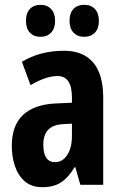

<svg xmlns="http://www.w3.org/2000/svg" viewBox="-20 -768 504 798"><path d="M246 -557Q326 -557 367.5 -508Q409 -459 409 -362V0H314L293 -73H290Q265 -31 234.5 -10.5Q204 10 156 10Q111 10 83 -14.5Q55 -39 42 -78Q29 -117 29 -161Q29 -247 76 -290.5Q123 -334 211 -338L279 -341V-363Q279 -452 219 -452Q171 -452 107 -414L71 -511Q146 -557 246 -557ZM242 -252Q160 -248 160 -167Q160 -94 209 -94Q240 -94 259.5 -124Q279 -154 279 -204V-254ZM88 -681Q88 -714 104.5 -731Q121 -748 148 -748Q176 -748 192.5 -730.5Q209 -713 209 -681Q209 -650 192.5 -632.5Q176 -615 148 -615Q121 -615 104.5 -632Q88 -649 88 -681ZM269 -681Q269 -714 285.5 -731Q302 -748 330 -748Q358 -748 374.5 -730.5Q391 -713 391 -681Q391 -650 374.5 -632.5Q358 -615 330 -615Q302 -615 285.5 -632.5Q269 -650 269 -681Z"/></svg>

Font: Noto Sans Thai ExtCond
Style: Bold
Weight: 700
Width: 2
Designer: Monotype Design Team
Foundry: Monotype Imaging Inc.
Version: Version 2.002; ttfautohint (v1.8.4.7-5d5b)